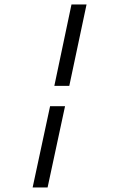

<svg xmlns="http://www.w3.org/2000/svg" viewBox="-20 -748 586 859"><path d="M192.9 90.8H126L204.1 -272.9H271ZM290 -363.8H223.1L299.8 -728H367.2Z"/></svg>

Font: Anonymous Pro
Style: Italic
Weight: 400
Italic angle: -12°
Monospace: yes
Designer: Mark Simonson
Version: Version 1.003